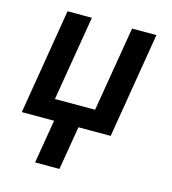

<svg xmlns="http://www.w3.org/2000/svg" viewBox="-109 -610 819 914"><g transform="rotate(15 300.0 -152.5)"><path d="M148 215 184 0H25L111 -520H231L161 -101H359L429 -520H549L463 0H304L268 215Z"/></g></svg>

Font: Iosevka Aile Oblique
Style: Bold
Weight: 700
Italic angle: -9°
Designer: Belleve Invis
Foundry: Belleve Invis
Version: Version 31.1.0; ttfautohint (v1.8.4)